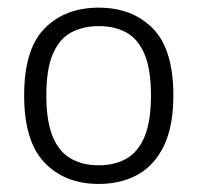

<svg xmlns="http://www.w3.org/2000/svg" viewBox="-20 -766 502 489"><path d="M231.5 -297.5Q145.5 -297.5 93.5 -351.8Q41.5 -406 41.5 -523Q41.5 -640.5 93.5 -693.5Q145.5 -746.5 231.5 -746.5Q317 -746.5 369.2 -693.5Q421.5 -640.5 421.5 -523Q421.5 -445 397.8 -395.2Q374 -345.5 331.2 -321.5Q288.5 -297.5 231.5 -297.5ZM231.5 -345Q272 -345 301.8 -361.8Q331.5 -378.5 348 -417.5Q364.5 -456.5 364.5 -523Q364.5 -589.5 348 -628.2Q331.5 -667 301.8 -683.2Q272 -699.5 231.5 -699.5Q191 -699.5 161 -683.2Q131 -667 114.5 -628.2Q98 -589.5 98 -523Q98 -456.5 114.5 -417.5Q131 -378.5 161 -361.8Q191 -345 231.5 -345Z"/></svg>

Font: Encode Sans SC Light
Style: Regular
Weight: 300
Version: Version 3.002